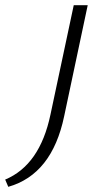

<svg xmlns="http://www.w3.org/2000/svg" viewBox="-150 -433 397 742"><path d="M45 10 135 -413H189L98 16Q51 241 -118 289L-130 261Q4 205 45 10Z"/></svg>

Font: EauTestText Semilight
Style: Italic
Weight: 300
Italic angle: -12°
Designer: Christian Thalmann (Catharsis Fonts)
Version: Version 0.001;PS 000.001;hotconv 1.0.88;makeotf.lib2.5.64775